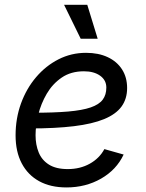

<svg xmlns="http://www.w3.org/2000/svg" viewBox="-20 -781 616 812"><path d="M261.2 11.7Q193.8 11.7 145.8 -14.6Q97.7 -41 71.8 -90.3Q45.9 -139.6 45.9 -208.5Q45.9 -280.3 68.8 -343.5Q91.8 -406.7 132.8 -454.8Q173.8 -502.9 227.8 -530.3Q281.7 -557.6 343.8 -557.6Q396.5 -557.6 435.5 -539.3Q474.6 -521 496.1 -487.5Q517.6 -454.1 517.6 -408.7Q517.6 -362.8 493.9 -330.3Q470.2 -297.9 420.4 -277.3Q370.6 -256.8 292.7 -247.3Q214.8 -237.8 106.9 -237.8L118.7 -304.2Q208 -304.2 268.1 -309.3Q328.1 -314.5 363.5 -326.7Q398.9 -338.9 414.3 -359.4Q429.7 -379.9 429.7 -410.6Q429.7 -441.9 403.6 -460.7Q377.4 -479.5 335 -479.5Q279.8 -479.5 241 -452.9Q202.1 -426.3 177.7 -384.5Q153.3 -342.8 141.8 -296.1Q130.4 -249.5 130.4 -209Q130.4 -168.9 143.6 -136.5Q156.7 -104 186.8 -85Q216.8 -65.9 266.6 -65.9Q318.8 -65.9 359.6 -88.6Q400.4 -111.3 421.4 -150.4L502.9 -127.4Q472.7 -63 407.5 -25.6Q342.3 11.7 261.2 11.7ZM321.3 -617.2 251 -760.7H349.1L393.1 -617.2Z"/></svg>

Font: Inter Variable
Style: Italic
Weight: 400
Italic angle: -9.39999°
Designer: Rasmus Andersson
Foundry: rsms
Version: Version 4.001;git-9221beed3